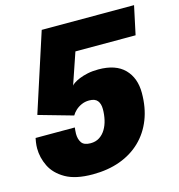

<svg xmlns="http://www.w3.org/2000/svg" viewBox="-110 -835 877 943"><g transform="rotate(-15 328.0 -363.0)"><path d="M625.5 -592.5H319.5L265 -433Q267.5 -437.5 278.5 -445Q289.5 -452.5 307.5 -460Q325.5 -467.5 350.2 -472.8Q375 -478 405 -478Q493 -478 537.5 -432.8Q582 -387.5 582 -311.5Q582 -236.5 558.5 -176.8Q535 -117 491 -74.5Q447 -32 385.2 -9.5Q323.5 13 246.5 13Q159.5 13 108.8 -16Q58 -45 36.2 -89.5Q14.5 -134 14.5 -180.5Q14.5 -195.5 16.8 -211.5Q19 -227.5 20.5 -232.5H220Q219.5 -227.5 218.5 -218.5Q217.5 -209.5 217.5 -201Q217.5 -173.5 229.8 -155.5Q242 -137.5 275.5 -137.5Q301.5 -137.5 320.5 -149.8Q339.5 -162 352 -182.8Q364.5 -203.5 370.5 -229.8Q376.5 -256 376.5 -284Q376.5 -311.5 364 -327Q351.5 -342.5 322 -342.5Q300.5 -342.5 282.8 -334.5Q265 -326.5 252.2 -314.5Q239.5 -302.5 232.5 -290L58 -339.5L187 -737.5H656.5Z"/></g></svg>

Font: Epilogue Black
Style: Italic
Weight: 900
Italic angle: -12°
Designer: Tyler Finck
Foundry: Etcetera Type Co
Version: Version 2.111